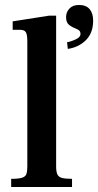

<svg xmlns="http://www.w3.org/2000/svg" viewBox="-20 -753 395 773"><path d="M25 0V-33Q55 -33 69 -37.5Q83 -42 86.5 -53Q90 -64 90 -83V-586Q90 -614 84 -623.5Q78 -633 61 -633H31V-667L178 -690H206V-83Q206 -63 210.5 -52Q215 -41 228.5 -37Q242 -33 270 -33V0ZM253 -556 250 -583Q264 -585 284 -594Q304 -603 304 -616Q304 -625 299.5 -629.5Q295 -634 287 -637Q271 -643 258.5 -652.5Q246 -662 246 -684Q246 -704 259.5 -718.5Q273 -733 298 -733Q327 -733 341 -716Q355 -699 355 -670Q355 -621 326.5 -592Q298 -563 253 -556Z"/></svg>

Font: Frank Ruhl Libre Medium
Style: Regular
Weight: 500
Designer: Yanek Iontef
Foundry: Fontef
Version: Version 6.004